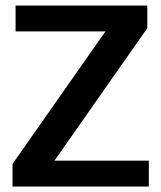

<svg xmlns="http://www.w3.org/2000/svg" viewBox="-20 -684 592 704"><path d="M525.7 -95H179.8L520.1 -580.8V-663.7H37.1V-568.8H366.6L26 -83V0H525.7Z"/></svg>

Font: Diatome Awesome Semibold
Style: Regular
Weight: 400
Designer: 15.100.17
Foundry: 15.100.17
Version: Version 1.005;Fontself Maker 3.5.8